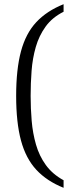

<svg xmlns="http://www.w3.org/2000/svg" viewBox="-20 -773 355 915"><path d="M283 122Q203 90 153 36Q103 -18 80 -103.5Q57 -189 57 -316Q57 -443 80 -528.5Q103 -614 153 -667.5Q203 -721 283 -753V-717Q229 -690 197.5 -646.5Q166 -603 150.5 -549Q135 -495 130.5 -435.5Q126 -376 126 -316Q126 -256 131 -197Q136 -138 151.5 -84Q167 -30 198.5 13.5Q230 57 283 86Z"/></svg>

Font: Noto Serif Hentaigana Light
Style: Regular
Weight: 300
Designer: Kazuhiro Yamada
Foundry: nipponia
Version: Version 1.000; ttfautohint (v1.8.4.7-5d5b)